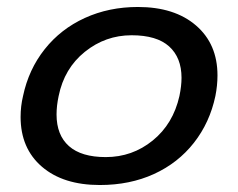

<svg xmlns="http://www.w3.org/2000/svg" viewBox="-20 -515 681 550"><path d="M39 -180Q39 -211 46 -240Q62 -316 108 -374Q154 -432 223 -463.5Q292 -495 375 -495Q480 -495 541.5 -442Q603 -389 603 -299Q603 -270 597 -240Q581 -164 535.5 -106Q490 -48 421 -16.5Q352 15 266 15Q161 15 100 -37.5Q39 -90 39 -180ZM494 -240Q500 -269 500 -292Q500 -350 464.5 -382Q429 -414 357 -414Q282 -414 223 -366.5Q164 -319 148 -240Q142 -212 142 -187Q142 -128 177.5 -96.5Q213 -65 283 -65Q359 -65 417.5 -112.5Q476 -160 494 -240Z"/></svg>

Font: Prompt
Style: Italic
Weight: 400
Italic angle: -12°
Designer: Katatrad Team
Foundry: CadsonDemak
Version: Version 1.001